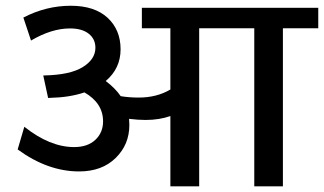

<svg xmlns="http://www.w3.org/2000/svg" viewBox="-20 -654 1137 674"><path d="M578.1 0V-246.6Q539.1 -232.9 491.2 -232.9Q464.4 -232.9 433.1 -236.8Q434.1 -223.1 434.1 -215.3Q434.1 -146.5 386 -99.4Q337.9 -52.2 257.8 -52.2Q147.5 -52.2 42 -129.4L65.4 -209Q155.3 -137.7 240.2 -137.7Q287.6 -137.7 314.7 -163.1Q341.8 -188.5 341.8 -228Q341.8 -292 276.4 -329.6Q224.1 -312 156.2 -310.5L148.9 -310.1L131.8 -389.2H136.2Q226.6 -391.1 270.8 -418.7Q314.9 -446.3 314.9 -486.3Q314.9 -517.1 291.5 -535.6Q268.1 -554.2 225.6 -554.2Q161.1 -554.2 88.9 -511.7L62 -592.3Q141.6 -633.8 228.5 -633.8Q312 -633.8 357.7 -591.6Q403.3 -549.3 403.3 -481Q403.3 -413.6 351.1 -369.6Q384.3 -344.7 403.8 -316.4Q433.1 -311.5 466.8 -311.5Q530.3 -311.5 578.1 -339.8V-554.7H478V-626.5H1097.2V-554.7H973.1V0H872.6V-554.7H679.2V0Z"/></svg>

Font: Khula Semibold
Style: Regular
Weight: 600
Designer: Erin McLaughlin, Steve Matteson
Version: Version 1.000;PS 1.0;hotconv 1.0.72;makeotf.lib2.5.5900